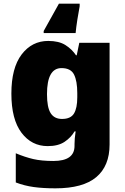

<svg xmlns="http://www.w3.org/2000/svg" viewBox="-20 -786 683 1046"><path d="M243 -563Q301 -563 336.5 -540.5Q372 -518 394 -485H398L412 -553H577V1Q577 118 504.5 179Q432 240 282 240Q215 240 164 233Q113 226 66 208V49Q116 70 161 80.5Q206 91 271 91Q386 91 386 9V-1Q386 -30 392 -70H386Q367 -37 332 -13.5Q297 10 240 10Q152 10 97 -63Q42 -136 42 -276Q42 -416 98 -489.5Q154 -563 243 -563ZM315 -415Q236 -415 236 -273Q236 -201 256 -169.5Q276 -138 318 -138Q365 -138 383 -167.5Q401 -197 401 -256V-279Q401 -344 383.5 -379.5Q366 -415 315 -415ZM414 -752Q408 -721 401.5 -679.5Q395 -638 392 -606H218V-617Q239 -654 257.5 -688Q276 -722 301 -766H414Z"/></svg>

Font: Noto Sans Gujarati UI Black
Style: Regular
Weight: 900
Designer: Jelle Bosma - Monotype Design Team, Universal Thirst
Foundry: Monotype Imaging Inc.
Version: Version 2.106; ttfautohint (v1.8.4.7-5d5b)